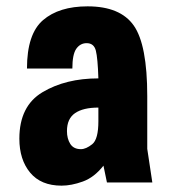

<svg xmlns="http://www.w3.org/2000/svg" viewBox="-20 -575 545 605"><path d="M65 -359H208Q208 -404 220.5 -421.5Q233 -439 253 -439Q276 -439 282 -415.5Q288 -392 290 -328Q187 -328 114 -284.5Q41 -241 41 -138Q41 -72 75 -31Q109 10 174 10Q205 10 241 -3Q277 -16 306 -53L317 0H460L444 -106V-272Q444 -434 401.5 -494.5Q359 -555 256 -555Q166 -555 115.5 -511.5Q65 -468 65 -359ZM290 -236V-193Q290 -136 270.5 -120.5Q251 -105 235 -105Q212 -105 201.5 -121.5Q191 -138 191 -162Q191 -201 216.5 -218.5Q242 -236 290 -236Z"/></svg>

Font: Secuela Black
Style: Regular
Weight: 900
Designer: Fernando Haro
Foundry: deFharo
Version: Version 1.704